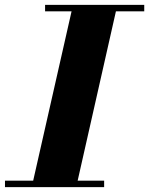

<svg xmlns="http://www.w3.org/2000/svg" viewBox="-64 -770 613 790"><path d="M66.5 0 236.5 -750H419L249.5 0ZM-43.5 0V-26.5H364.5V0ZM121.5 -723.5V-750H529.5V-723.5Z"/></svg>

Font: Bodoni Moda 9pt ExtraBold
Style: Italic
Weight: 800
Italic angle: -13°
Designer: Owen Earl
Foundry: indestructible type
Version: Version 2.004